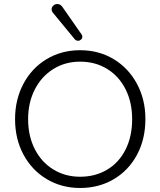

<svg xmlns="http://www.w3.org/2000/svg" viewBox="-20 -928 799 956"><path d="M55 -335Q55 -432 96.5 -510.5Q138 -589 212 -633.5Q286 -678 379 -678Q472 -678 546 -633.5Q620 -589 662 -510.5Q704 -432 704 -336Q704 -235 662 -157Q620 -79 546 -35.5Q472 8 379 8Q287 8 213 -36Q139 -80 97 -158Q55 -236 55 -335ZM638 -335Q638 -418 605.5 -483Q573 -548 514 -584.5Q455 -621 379 -621Q304 -621 245 -584Q186 -547 153 -482Q120 -417 120 -335Q120 -251 153 -186Q186 -121 245 -84.5Q304 -48 379 -48Q455 -48 514 -83.5Q573 -119 605.5 -184Q638 -249 638 -335ZM237 -882Q237 -892 245.5 -900Q254 -908 265 -908Q281 -908 291 -893L386 -757Q390 -752 390 -745Q390 -737 383.5 -731Q377 -725 369 -725Q358 -725 351 -734L244 -864Q237 -872 237 -882Z"/></svg>

Font: SN Pro Light
Style: Regular
Weight: 300
Designer: Tobias Whetton
Foundry: Supernotes
Version: Version 1.002